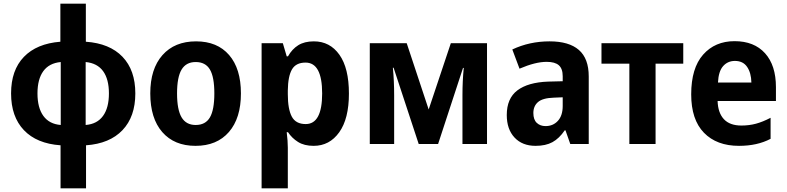

<svg xmlns="http://www.w3.org/2000/svg" viewBox="-20 -780 4261 1040"><path d="M308 240V7Q179 -2 109.5 -75Q40 -148 40 -274Q40 -400 109.5 -472Q179 -544 307 -554V-760H445V-554Q574 -545 643.5 -472.5Q713 -400 713 -274Q713 -148 643.5 -75Q574 -2 446 7V240ZM183 -274Q183 -196 215 -152Q247 -108 309 -103V-444Q246 -438 214.5 -394.5Q183 -351 183 -274ZM570 -274Q570 -351 538.5 -394.5Q507 -438 444 -444V-103Q506 -108 538 -152Q570 -196 570 -274Z M1039 10Q924 10 859 -64.5Q794 -139 794 -274Q794 -407 860 -481.5Q926 -556 1042 -556Q1157 -556 1221 -482Q1285 -408 1285 -274Q1285 -140 1220 -65Q1155 10 1039 10ZM1040 -103Q1093 -103 1117 -144Q1141 -185 1141 -274Q1141 -363 1117 -403.5Q1093 -444 1040 -444Q988 -444 963.5 -403Q939 -362 939 -274Q939 -186 963.5 -144.5Q988 -103 1040 -103Z M1397 240V-546H1512L1533 -475H1540Q1562 -514 1595.5 -535Q1629 -556 1680 -556Q1767 -556 1818.5 -483.5Q1870 -411 1870 -273Q1870 -137 1817.5 -63.5Q1765 10 1679 10Q1628 10 1594.5 -11Q1561 -32 1540 -64H1533Q1539 -16 1539 20V240ZM1636 -108Q1725 -108 1725 -274Q1725 -441 1635 -441Q1583 -441 1561.5 -404Q1540 -367 1539 -290V-270Q1539 -189 1560.5 -148.5Q1582 -108 1636 -108Z M1983 0V-546H2183L2302 -187L2422 -546H2618V0H2485V-265Q2485 -341 2492 -412H2488L2353 0H2248L2112 -413H2108Q2115 -343 2115 -263V0Z M2881 10Q2809 10 2767 -35Q2725 -80 2725 -157Q2725 -247 2782.5 -290.5Q2840 -334 2949 -338L3028 -340V-367Q3028 -408 3007 -426.5Q2986 -445 2941 -445Q2880 -445 2794 -408L2755 -512Q2848 -556 2957 -556Q3062 -556 3115.5 -509.5Q3169 -463 3169 -366V0H3069L3043 -74H3039Q3009 -30 2972.5 -10Q2936 10 2881 10ZM2935 -97Q2976 -97 3002 -125.5Q3028 -154 3028 -206V-253L2980 -251Q2919 -249 2894 -227Q2869 -205 2869 -168Q2869 -132 2887.5 -114.5Q2906 -97 2935 -97Z M3389 0V-435H3238V-546H3681V-435H3531V0Z M3983 10Q3862 10 3793 -61Q3724 -132 3724 -269Q3724 -411 3788.5 -484Q3853 -557 3959 -557Q4065 -557 4124 -491.5Q4183 -426 4183 -308V-233H3867Q3869 -169 3901 -134.5Q3933 -100 3996 -100Q4038 -100 4075 -110Q4112 -120 4154 -142V-28Q4082 10 3983 10ZM3869 -333H4050Q4049 -385 4027 -417.5Q4005 -450 3961 -450Q3922 -450 3897 -422Q3872 -394 3869 -333Z"/></svg>

Font: Noto Sans SemiCondensed
Style: Bold
Weight: 700
Width: 4
Designer: Monotype Design Team
Foundry: Monotype Imaging Inc.
Version: Version 2.013; ttfautohint (v1.8.4.7-5d5b)